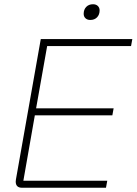

<svg xmlns="http://www.w3.org/2000/svg" viewBox="-20 -884 643 904"><path d="M54 -29Q54 -35 55 -39L172 -700H603L597 -667H202L150 -374H515L509 -341H144L90 -33H485L479 0H84Q54 0 54 -29ZM374 -819Q374 -839 386 -851.5Q398 -864 418 -864Q432 -864 440.5 -856Q449 -848 449 -835Q449 -815 437 -802.5Q425 -790 405 -790Q391 -790 382.5 -798Q374 -806 374 -819Z"/></svg>

Font: Bai Jamjuree ExtraLight
Style: Italic
Weight: 275
Italic angle: -10°
Version: Version 1.000; ttfautohint (v1.6)